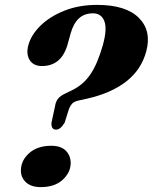

<svg xmlns="http://www.w3.org/2000/svg" viewBox="-20 -755 625 785"><path d="M205 -320.5Q207.5 -338.5 216.8 -350.8Q226 -363 247.5 -373L274.5 -386Q320 -408 349.2 -450.5Q378.5 -493 400.5 -570.5Q419 -637 406.5 -668.8Q394 -700.5 360.5 -700.5Q325 -700.5 302.8 -680Q280.5 -659.5 269 -619L255.5 -570.5Q230 -485 151.5 -485Q117 -485 101.5 -509.2Q86 -533.5 96 -570.5Q107.5 -613 146 -650.5Q184.5 -688 243.8 -711.5Q303 -735 377 -735Q494.5 -735 547.5 -682.2Q600.5 -629.5 578 -545Q558 -470.5 497 -422.5Q436 -374.5 337.5 -352L303.5 -344.5Q284 -340.5 275.8 -332Q267.5 -323.5 262 -309.5L244.5 -254Q227.5 -225 209.5 -225Q188.5 -225 190.5 -253.5ZM146.5 10Q107 10 85.8 -10Q64.5 -30 65.5 -60.5Q66.5 -100 100 -129.5Q133.5 -159 189.5 -159Q230 -159 249.8 -138.2Q269.5 -117.5 269 -86.5Q268 -49 235.8 -19.5Q203.5 10 146.5 10Z"/></svg>

Font: Fraunces 72pt
Style: Bold Italic
Weight: 700
Italic angle: -16°
Version: Version 1.000;[b76b70a41]